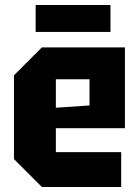

<svg xmlns="http://www.w3.org/2000/svg" viewBox="-20 -750 557 770"><path d="M36 -112V-448L148 -560H481V-236H204V-140H466V0H148ZM204 -318 339 -327V-432H204ZM123 -622V-730H423V-622Z"/></svg>

Font: Tektur SemiCondensed
Style: Bold
Weight: 700
Width: 4
Designer: Adam Jagosz
Foundry: Adam Jagosz
Version: Version 1.005;gftools[0.9.30]